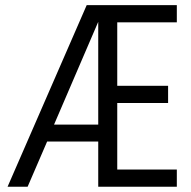

<svg xmlns="http://www.w3.org/2000/svg" viewBox="-20 -710 728 730"><path d="M425.8 -625V-383.8H619.1V-318.4H425.8V-65.4H652.3V0H353.5V-171.9H159.2L85 0H8.8L309.6 -690.4H652.3V-625ZM353.5 -236.3V-627L185.5 -236.3Z"/></svg>

Font: Altinn-DIN Condensed
Style: Regular
Weight: 400
Width: 3
Designer: Charles Nix
Foundry: Altinn
Version: Version 2.00